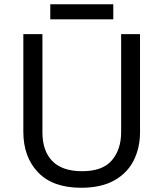

<svg xmlns="http://www.w3.org/2000/svg" viewBox="-20 -875 771 905"><path d="M640 -252Q640 -178 610 -118.5Q580 -59 518.5 -24.5Q457 10 362 10Q229 10 159.5 -62.5Q90 -135 90 -254V-714H180V-251Q180 -164 226.5 -116Q273 -68 367 -68Q464 -68 507.5 -119.5Q551 -171 551 -252V-714H640ZM514 -855V-784H217V-855Z"/></svg>

Font: Noto Sans Soyombo
Style: Regular
Weight: 400
Designer: Monotype Design Team
Foundry: Monotype Imaging Inc.
Version: Version 2.001; ttfautohint (v1.8.4.7-5d5b)